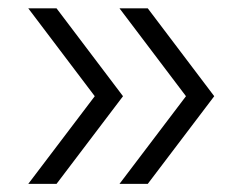

<svg xmlns="http://www.w3.org/2000/svg" viewBox="-20 -512 604 462"><path d="M48 -69.5 208 -280.5 48 -492H116L276 -280.5L116 -69.5ZM267.5 -69.5 427.5 -280.5 267.5 -492H335.5L495.5 -280.5L335.5 -69.5Z"/></svg>

Font: Encode Sans Expanded Expanded Light
Style: Regular
Weight: 300
Width: 7
Designer: Multiple Designers
Foundry: Impallari Type
Version: Version 3.000; ttfautohint (v1.8.3) -l 8 -r 50 -G 200 -x 14 